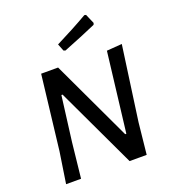

<svg xmlns="http://www.w3.org/2000/svg" viewBox="-155 -985 972 1097"><g transform="rotate(-20 331.0 -436.0)"><path d="M485 -872 495 -870 520 -812 516 -802Q427 -763 315 -719L304 -723L287 -766Q397 -821 485 -872ZM630 -644 567 -191 547 0H443L213 -488H206L171 -214L148 0H57L86 -190L139 -642H242L472 -153H479L537 -637Z"/></g></svg>

Font: Alegreya Sans Medium
Style: Italic
Weight: 500
Italic angle: -7°
Designer: Juan Pablo del Peral
Foundry: Huerta Tipografica
Version: Version 2.007